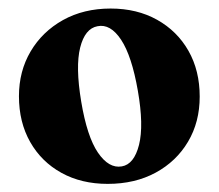

<svg xmlns="http://www.w3.org/2000/svg" viewBox="-20 -732 527 461"><path d="M245.5 -711.5Q309 -711.5 357.2 -684.5Q405.5 -657.5 432.5 -610Q459.5 -562.5 459.5 -500Q459.5 -439 431.5 -391.8Q403.5 -344.5 353.8 -317.5Q304 -290.5 238.5 -290.5Q175.5 -290.5 127.5 -317Q79.5 -343.5 52.5 -391Q25.5 -438.5 25.5 -501Q25.5 -561 53.5 -608.5Q81.5 -656 131.2 -683.8Q181 -711.5 245.5 -711.5ZM272.5 -332.5Q302 -337.5 313.8 -384.2Q325.5 -431 311 -514Q296.5 -597.5 270.8 -636.5Q245 -675.5 214 -669Q184 -663.5 172.5 -617.8Q161 -572 175 -488Q189 -404 215.2 -365.5Q241.5 -327 272.5 -332.5Z"/></svg>

Font: Fraunces 144pt S050
Style: Bold
Weight: 700
Version: Version 1.000; ttfautohint (v1.8.3)